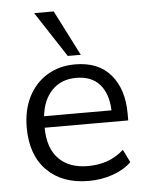

<svg xmlns="http://www.w3.org/2000/svg" viewBox="-54 -797 662 851"><g transform="rotate(-5 277.0 -372.0)"><path d="M307 9Q189 9 121 -59.5Q53 -128 53 -250Q53 -329 83 -387.5Q113 -446 166.5 -478.5Q220 -511 291 -511Q394 -511 449 -446.5Q504 -382 504 -273V-243H132Q133 -151 179.5 -104Q226 -57 309 -57Q354 -57 393 -70Q432 -83 469 -115L497 -58Q464 -26 413.5 -8.5Q363 9 307 9ZM291 -451Q224 -451 183 -409Q142 -367 134 -294H434Q431 -369 394.5 -410Q358 -451 291 -451ZM262 -551 130 -753H217L320 -551Z"/></g></svg>

Font: Mulish
Style: Regular
Weight: 400
Designer: Vernon Adams
Foundry: Vernon Adams
Version: Version 3.603; ttfautohint (v1.8.3)